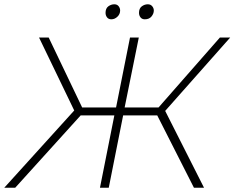

<svg xmlns="http://www.w3.org/2000/svg" viewBox="-44 -875 1093 895"><path d="M-24 0 302 -360 138 -700H183L339 -374H497L562 -700H603L537 -374H695L981 -700H1029L726 -358L907 0H860L689 -337H530L463 0H422L489 -337H332L27 0ZM475 -785Q462 -785 455 -794Q448 -803 448 -815Q448 -836 461 -845.5Q474 -855 489 -855Q502 -855 509 -846Q516 -837 516 -826Q516 -809 503.2 -797Q490.5 -785 475 -785ZM631 -785Q618 -785 611 -794Q604 -803 604 -815Q604 -836 617 -845.5Q630 -855 645 -855Q658 -855 665.5 -846Q673 -837 673 -826Q673 -811.5 662.2 -798.2Q651.5 -785 631 -785Z"/></svg>

Font: Argentum Sans ExtraLight
Style: Italic
Weight: 200
Italic angle: -11°
Designer: Julieta Ulanovsky (font), Cristiano Sobral (main changes and remaster)
Foundry: Julieta Ulanovsky (font), Cristiano Sobral (main changes and remaster)
Version: Version 2.007;June 15, 2022;FontCreator 14.0.0.2814 64-bit; 